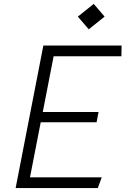

<svg xmlns="http://www.w3.org/2000/svg" viewBox="-20 -963 660 983"><path d="M60 0H480.5L501 -55H133.5L188.5 -337H474.5L484.5 -389.5H199L254.5 -675H601.5L602.5 -730H202ZM378.5 -878 434.5 -813 515.5 -878 460 -943Z"/></svg>

Font: Monaspace Krypton ExtraLight
Style: Italic
Weight: 200
Italic angle: -11°
Designer: Riley Cran & the Lettermatic Team
Foundry: Lettermatic
Version: Version 1.101 (Monaspace Krypton)